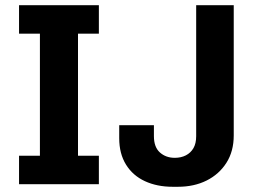

<svg xmlns="http://www.w3.org/2000/svg" viewBox="-20 -706 988 736"><path d="M53 0V-109H133V-577H53V-686H359V-577H279V-109H359V0ZM642 10Q582 10 535.5 -11.5Q489 -33 463 -75Q437 -117 437 -176V-226H570V-184Q570 -142 593 -121.5Q616 -101 650 -101Q674 -101 692.5 -110.5Q711 -120 721.5 -138Q732 -156 732 -184V-686H876V-187Q876 -126 848 -82Q820 -38 772 -14Q724 10 662 10Z"/></svg>

Font: Chivo SemiBold
Style: Regular
Weight: 600
Designer: Hector Gatti
Foundry: Omnibus-Type
Version: Version 2.002